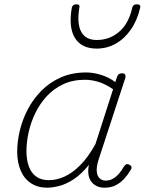

<svg xmlns="http://www.w3.org/2000/svg" viewBox="-20 -856 673 893"><path d="M200 17Q156 17 124.5 -3.5Q93 -24 76.5 -62Q60 -100 60 -151Q60 -197 72 -248Q84 -299 109 -347Q134 -395 172.5 -434Q211 -473 263 -496Q315 -519 381 -519Q414 -519 451 -507.5Q488 -496 516 -474L525 -500Q528 -508 533 -511.5Q538 -515 548 -515Q560 -515 562.5 -508.5Q565 -502 563 -494L439 -115Q428 -81 430 -59Q432 -37 443.5 -26.5Q455 -16 471 -16Q490 -16 505.5 -25Q521 -34 533.5 -48.5Q546 -63 556 -81Q560 -87 566 -91Q572 -95 581 -90Q590 -86 591.5 -79.5Q593 -73 588 -66Q576 -45 559 -26Q542 -7 519.5 5Q497 17 466 17Q448 17 433.5 11Q419 5 408.5 -6.5Q398 -18 393.5 -34.5Q389 -51 391 -73Q391 -77 392 -81.5Q393 -86 394 -90Q359 -46 323 -22.5Q287 1 255 9Q223 17 200 17ZM103 -153Q103 -113 114 -82.5Q125 -52 148 -35Q171 -18 208 -18Q242 -18 278.5 -34Q315 -50 352 -86.5Q389 -123 424 -186L506 -441Q467 -467 435.5 -476Q404 -485 375 -485Q318 -485 273.5 -464Q229 -443 197 -408Q165 -373 144 -329.5Q123 -286 113 -240Q103 -194 103 -153ZM430 -630Q359 -630 328.5 -679.5Q298 -729 314 -820Q316 -828 321 -832Q326 -836 335 -836Q345 -836 348 -832Q351 -828 349 -820Q337 -747 357.5 -708.5Q378 -670 430 -670Q490 -670 534.5 -708.5Q579 -747 595 -820Q597 -828 602 -832Q607 -836 617 -836Q626 -836 630 -832Q634 -828 632 -820Q618 -760 588 -717.5Q558 -675 517.5 -652.5Q477 -630 430 -630Z"/></svg>

Font: Playwrite RO Thin
Style: Regular
Weight: 250
Version: Version 1.002